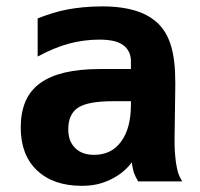

<svg xmlns="http://www.w3.org/2000/svg" viewBox="-20 -581 642 615"><path d="M241.2 14.2Q196.8 14.2 160.9 2Q125 -10.3 98.6 -35.2Q46.4 -84.5 46.4 -172.9Q46.4 -219.7 61.3 -255.4Q76.2 -291 108.4 -314.5Q170.4 -359.9 300.3 -359.9H399.4V-383.8Q399.4 -401.9 392.8 -415Q386.2 -428.2 374.5 -436.5Q361.8 -445.8 342.5 -450Q323.2 -454.1 297.9 -454.1Q274.4 -454.1 249.8 -450.9Q225.1 -447.8 201.2 -441.4Q177.7 -435.1 152.3 -424.6Q127 -414.1 100.6 -399.9V-522Q121.1 -530.3 146.7 -538.3Q172.4 -546.4 196.8 -550.8Q216.8 -554.7 245.6 -557.6Q274.4 -560.5 306.6 -560.5Q340.8 -560.5 368.4 -556.6Q396 -552.7 418.2 -545.4Q440.4 -538.1 457.3 -527.8Q474.1 -517.6 486.8 -505.4Q500 -492.2 510.3 -475.1Q520.5 -458 527.6 -434.8Q534.7 -411.6 538.1 -382.1Q541.5 -352.5 541.5 -314.5Q541.5 -305.2 541.3 -290Q541 -274.9 540.8 -256.8Q540.5 -238.8 540.3 -219.5Q540 -200.2 539.8 -183.1Q539.6 -166 539.3 -152.8Q539.1 -139.6 539.1 -133.8Q539.1 -123.5 539.3 -113.3Q539.6 -103 540 -96.2Q541 -86.4 541.7 -76.9Q542.5 -67.4 543.5 -61Q544.9 -51.3 546.9 -42.2Q548.8 -33.2 550.3 -28.3Q552.7 -21 556.4 -13.2Q560.1 -5.4 564 0H422.4Q418 -7.3 414.3 -15.1Q410.6 -22.9 408.7 -28.3Q407.2 -33.2 405.3 -42.2Q403.3 -51.3 402.3 -61Q375.5 -25.4 333 -5.4Q312.5 4.4 290.8 9.3Q269 14.2 241.2 14.2ZM281.2 -85Q308.6 -85 330.6 -95.5Q352.5 -106 368.2 -127.9Q399.4 -169.9 399.4 -247.1V-256.8H342.3Q261.7 -256.8 230.5 -236.3Q198.7 -215.8 198.7 -167Q198.7 -147 204.1 -132.6Q209.5 -118.2 220.7 -106.9Q242.7 -85 281.2 -85Z"/></svg>

Font: Hack
Style: Bold
Weight: 700
Monospace: yes
Designer: Christopher Simpkins
Foundry: Christopher Simpkins
Version: Version 2.017